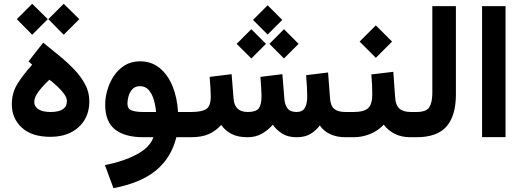

<svg xmlns="http://www.w3.org/2000/svg" viewBox="-20 -714 2719 999"><path d="M147.5 -377.4 128.4 -394.5 204.6 -492.2Q249 -456.5 291.7 -421.4Q334.5 -386.2 369.1 -349.4Q403.8 -312.5 424.3 -272.5Q444.8 -232.4 444.8 -187.5Q444.8 -129.9 418.9 -88.4Q393.1 -46.9 347.7 -24.4Q302.2 -2 243.2 -2Q145.5 -2 93.5 -50Q41.5 -98.1 41.5 -170.9Q41.5 -231.4 71.5 -279.1Q101.6 -326.7 147.5 -377.4ZM328.1 -188Q328.1 -205.1 313.7 -225.1Q299.3 -245.1 278.3 -264.6Q257.3 -284.2 237.3 -299.3Q208 -272.5 183.1 -241Q158.2 -209.5 158.2 -183.1Q158.2 -159.2 180.4 -145.3Q202.6 -131.3 242.7 -131.3Q328.1 -131.3 328.1 -188ZM311.5 -694.3 392.6 -614.3 311.5 -533.2 231.4 -614.3ZM147.5 -694.3 228.5 -614.3 147.5 -533.2 67.4 -614.3Z M709 -395Q768.6 -395 811.3 -359.6Q854 -324.2 878.2 -264.4Q902.3 -204.6 906.2 -131.3H947.3V0H897.5Q871.6 106 793 171.6Q714.4 237.3 570.3 265.1L525.9 145Q621.6 126.5 690.7 89.8Q759.8 53.2 778.3 0H726.6Q629.4 0 578.4 -40.5Q527.3 -81.1 527.3 -169.9Q527.3 -206.1 538.6 -245.4Q549.8 -284.7 572.3 -318.6Q594.7 -352.5 628.9 -373.8Q663.1 -395 709 -395ZM725.1 -131.3H792Q789.1 -165.5 779.8 -196.3Q770.5 -227.1 753.2 -246.3Q735.8 -265.6 708 -265.6Q683.6 -265.6 669.2 -250.2Q654.8 -234.9 648.9 -213.6Q643.1 -192.4 643.1 -174.8Q643.1 -147.5 665 -139.4Q687 -131.3 725.1 -131.3Z M1372.6 -686.5 1448.7 -610.4 1372.6 -534.2 1296.4 -610.4ZM1457.5 -562 1533.7 -485.8 1457.5 -409.7 1381.8 -485.8ZM1287.6 -562 1363.8 -485.8 1287.6 -409.7 1211.4 -485.8ZM1523.4 0Q1479 0 1449.2 -18.3Q1419.4 -36.6 1399.4 -64.9Q1374 -36.1 1342 -18.1Q1310.1 0 1268.1 0Q1217.3 0 1184.3 -17.3Q1151.4 -34.7 1130.9 -64Q1104.5 -34.2 1067.9 -17.1Q1031.2 0 972.7 0H927.7V-131.3H973.6Q1028.8 -131.3 1052.7 -146.2Q1076.7 -161.1 1076.7 -213.9Q1076.7 -225.1 1075 -255.6Q1073.2 -286.1 1070.8 -314L1185.1 -328.1L1195.3 -201.7Q1199.7 -131.3 1269 -131.3Q1312 -131.3 1326.4 -150.4Q1340.8 -169.4 1340.8 -213.9Q1340.8 -224.6 1339.1 -255.4Q1337.4 -286.1 1335 -314L1449.2 -328.1L1459.5 -201.7Q1461.4 -169.9 1475.6 -150.6Q1489.7 -131.3 1522.9 -131.3Q1553.7 -131.3 1566.2 -152.6Q1578.6 -173.8 1578.6 -213.9Q1578.6 -231.4 1576.9 -262Q1575.2 -292.5 1572.8 -322.8L1687 -336.9L1697.3 -201.7Q1699.7 -163.6 1719 -147.5Q1738.3 -131.3 1776.9 -131.3H1791.5V0H1777.8Q1731.9 0 1697.3 -16.4Q1662.6 -32.7 1644 -61.5Q1624.5 -34.7 1595.7 -17.3Q1566.9 0 1523.4 0Z M1912.1 -326.7 2026.4 -340.3 2036.1 -205.6Q2038.6 -167 2057.9 -149.2Q2077.1 -131.3 2118.2 -131.3H2128.4V0H2117.2Q2067.4 0 2033 -18.1Q1998.5 -36.1 1976.6 -65.4Q1947.8 -34.2 1906.5 -17.1Q1865.2 0 1818.8 0H1772V-131.3H1818.8Q1874 -131.3 1895.5 -151.4Q1917 -171.4 1917 -222.2Q1917 -249.5 1915.8 -275.4Q1914.6 -301.3 1912.1 -326.7ZM1935.5 -582 2020 -497.6 1935.5 -413.1 1851.1 -497.6Z M2108.9 -131.3H2146.5Q2199.2 -131.3 2214.4 -157Q2229.5 -182.6 2229.5 -231.4V-682.1H2352.1V-222.2Q2352.1 -112.3 2303.5 -56.2Q2254.9 0 2146 0H2108.9Z M2610.4 -682.1V-0.5H2488.3V-682.1Z"/></svg>

Font: Vazirmatn UI NL
Style: Bold
Weight: 700
Designer: Saber Rastikerdar
Foundry: Saber Rastikerdar
Version: Version 33.003